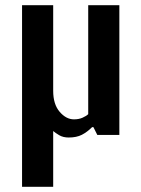

<svg xmlns="http://www.w3.org/2000/svg" viewBox="-20 -520 545 740"><path d="M65 200V-500H185V-170Q185 -118 210 -89Q235 -60 265 -60Q284 -60 298.5 -66.5Q313 -73 320 -80V-500H440V0H355L340 -30H335Q316 -11 295.5 -0.5Q275 10 245 10Q223 10 208 1Q193 -8 185 -15V200Z"/></svg>

Font: Cuprum
Style: Regular
Weight: 400
Designer: Jovanny Lemonad
Foundry: Jovanny Lemonad
Version: Version 3.000